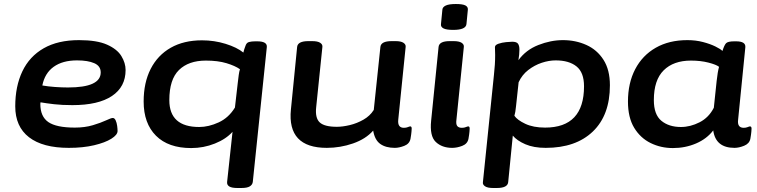

<svg xmlns="http://www.w3.org/2000/svg" viewBox="-20 -730 3772 957"><path d="M323 7Q193 7 124.5 -46Q56 -99 56 -200Q56 -300 91.5 -374.5Q127 -449 198 -489.5Q269 -530 374 -530Q463 -530 513.5 -507.5Q564 -485 585 -450.5Q606 -416 606 -381Q606 -297 538 -251.5Q470 -206 341 -206Q289 -206 250 -210.5Q211 -215 182 -220Q181 -217 181 -212Q181 -149 221 -121.5Q261 -94 353 -94Q403 -94 443 -106Q483 -118 508.5 -130Q534 -142 542 -142Q551 -142 556.5 -130Q562 -118 564 -102.5Q566 -87 566 -77Q566 -58 535 -38.5Q504 -19 449 -6Q394 7 323 7ZM319 -294Q482 -294 482 -369Q482 -401 450 -415Q418 -429 364 -429Q292 -429 247.5 -397Q203 -365 191 -304Q219 -299 253.5 -296.5Q288 -294 319 -294Z M1162 207Q1109 207 1112 177L1139 -73Q1107 -37 1051 -14.5Q995 8 933 8Q819 8 757.5 -53.5Q696 -115 696 -224Q696 -318 731 -386.5Q766 -455 831 -492Q896 -529 987 -529Q1048 -529 1104.5 -511.5Q1161 -494 1193 -468Q1195 -476 1197.5 -484.5Q1200 -493 1203 -500Q1208 -517 1221 -520.5Q1234 -524 1252 -524H1262Q1312 -524 1310 -496L1240 177Q1238 191 1225 199Q1212 207 1184 207ZM973 -97Q1020 -97 1070 -120Q1120 -143 1151 -194L1165 -316Q1168 -341 1170 -356.5Q1172 -372 1176 -385Q1152 -402 1109 -415Q1066 -428 1006 -428Q920 -428 872 -381Q824 -334 824 -231Q824 -97 973 -97Z M1609 7Q1411 7 1430 -184L1461 -496Q1464 -525 1517 -525H1536Q1563 -525 1575.5 -517Q1588 -509 1587 -497L1556 -196Q1550 -142 1573.5 -120Q1597 -98 1659 -98Q1688 -98 1723.5 -106.5Q1759 -115 1791.5 -133.5Q1824 -152 1843 -182L1876 -496Q1879 -525 1932 -525H1952Q1978 -525 1990.5 -517Q2003 -509 2002 -497L1965 -133Q1961 -93 1993 -93Q2005 -93 2013 -96.5Q2021 -100 2025 -100Q2032 -100 2032 -89Q2032 -86 2031 -73.5Q2030 -61 2026 -38Q2021 -13 1995 -3Q1969 7 1948 7Q1903 7 1875.5 -12.5Q1848 -32 1840 -79Q1803 -37 1739.5 -15Q1676 7 1609 7Z M2234 7Q2183 7 2152 -22.5Q2121 -52 2129 -129L2166 -496Q2169 -525 2221 -525H2241Q2268 -525 2280.5 -517Q2293 -509 2292 -497L2255 -133Q2252 -111 2259 -102Q2266 -93 2282 -93Q2294 -93 2302 -96.5Q2310 -100 2314 -100Q2321 -100 2321 -89Q2321 -86 2320 -73.5Q2319 -61 2315 -38Q2310 -13 2284 -3Q2258 7 2234 7ZM2239 -581Q2205 -581 2190.5 -588.5Q2176 -596 2178 -610L2185 -682Q2186 -695 2202 -702.5Q2218 -710 2252 -710Q2286 -710 2299.5 -703Q2313 -696 2312 -682L2305 -610Q2302 -581 2239 -581Z M2437 207Q2410 207 2397.5 198.5Q2385 190 2387 178L2442 -357Q2445 -384 2446.5 -407.5Q2448 -431 2448 -456Q2448 -467 2447.5 -476Q2447 -485 2447 -495Q2447 -506 2464.5 -512Q2482 -518 2502.5 -520Q2523 -522 2533 -522Q2555 -522 2562 -512Q2569 -502 2569 -483Q2569 -459 2564 -430Q2601 -481 2663 -505.5Q2725 -530 2786 -530Q2849 -530 2902.5 -506Q2956 -482 2988 -432Q3020 -382 3020 -305Q3020 -156 2935 -74.5Q2850 7 2700 7Q2640 7 2598.5 -11Q2557 -29 2536 -54L2513 178Q2510 207 2457 207ZM2697 -94Q2891 -94 2891 -300Q2891 -369 2853.5 -399Q2816 -429 2750 -429Q2716 -429 2680 -417Q2644 -405 2613 -381Q2582 -357 2565 -320L2552 -200Q2549 -169 2544 -153Q2558 -132 2598 -113Q2638 -94 2697 -94Z M3334 8Q3274 8 3223 -17Q3172 -42 3141 -93Q3110 -144 3110 -224Q3110 -316 3146 -385Q3182 -454 3248.5 -492Q3315 -530 3406 -530Q3448 -530 3484 -520.5Q3520 -511 3545.5 -498.5Q3571 -486 3581 -476Q3590 -505 3599 -514.5Q3608 -524 3640 -524H3649Q3698 -524 3695 -494L3659 -133Q3654 -93 3687 -93Q3698 -93 3706.5 -96.5Q3715 -100 3718 -100Q3726 -100 3726 -89Q3726 -86 3725 -73.5Q3724 -61 3720 -38Q3715 -14 3689 -3.5Q3663 7 3641 7Q3547 7 3535 -80Q3503 -38 3449.5 -15Q3396 8 3334 8ZM3374 -97Q3421 -97 3467 -120.5Q3513 -144 3538 -193L3552 -326Q3557 -372 3564 -397Q3550 -408 3511 -418Q3472 -428 3424 -428Q3337 -428 3288 -379.5Q3239 -331 3239 -231Q3239 -159 3276.5 -128Q3314 -97 3374 -97Z"/></svg>

Font: Asap Expanded Expanded SemiBold
Style: Italic
Weight: 600
Width: 7
Italic angle: -6°
Designer: Pablo Cosgaya
Foundry: Omnibus-Type
Version: Version 3.001; ttfautohint (v1.8.4.7-5d5b)